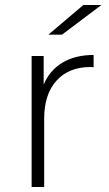

<svg xmlns="http://www.w3.org/2000/svg" viewBox="-20 -745 434 765"><path d="M229 -495.5C195 -475.2 170 -446 154 -408V-522H106V0H156V-272C156 -336.7 172.3 -387.2 205 -423.5C237.7 -459.8 283 -478 341 -478L353 -477V-526C304.3 -526 263 -515.8 229 -495.5ZM312 -725 173 -607H227L384 -725Z"/></svg>

Font: Montserrat Custom ExtraLight
Style: Regular
Weight: 300
Designer: Julieta Ulanovsky
Foundry: Julieta Ulanovsky
Version: Version 7.200